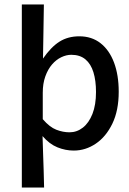

<svg xmlns="http://www.w3.org/2000/svg" viewBox="-20 -664 578 862"><path d="M78 178V-644H177Q176 -584 175 -519.5Q174 -455 173 -401Q209 -453 247 -477Q285 -501 336 -501Q392 -501 431.5 -470Q471 -439 492 -383Q513 -327 513 -252Q513 -168 484.5 -109Q456 -50 410 -19Q364 12 311 12Q274 12 238 -2.5Q202 -17 171 -53Q172 -11 173.5 26Q175 63 176 100Q177 137 178 178ZM292 -70Q325 -70 352 -91Q379 -112 395 -152.5Q411 -193 411 -251Q411 -302 399.5 -339.5Q388 -377 363.5 -397.5Q339 -418 300 -418Q278 -418 255 -407Q232 -396 213.5 -374.5Q195 -353 183.5 -321Q172 -289 172 -248V-129Q203 -93 233 -81.5Q263 -70 292 -70Z"/></svg>

Font: Source Sans 3 Medium
Style: Regular
Weight: 500
Designer: Paul D. Hunt
Foundry: Adobe
Version: Version 3.052;hotconv 1.1.0;makeotfexe 2.6.0